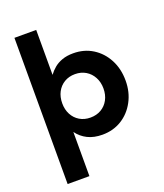

<svg xmlns="http://www.w3.org/2000/svg" viewBox="-167 -830 991 1160"><g transform="rotate(-20 329.0 -250.0)"><path d="M65 220V-720H205V-431Q221 -453 242.5 -471Q264 -489 294.5 -500Q325 -511 366 -511Q436 -511 490.5 -477Q545 -443 576.5 -383.5Q608 -324 608 -248Q608 -174 576 -114.5Q544 -55 489.5 -21.5Q435 12 366 12Q311 12 271 -8Q231 -28 205 -64V220ZM333 -110Q372 -110 402 -127.5Q432 -145 449 -176.5Q466 -208 466 -249Q466 -289 449 -321Q432 -353 402 -371Q372 -389 333 -389Q294 -389 264 -371Q234 -353 217.5 -321.5Q201 -290 201 -249Q201 -209 217.5 -177.5Q234 -146 264 -128Q294 -110 333 -110Z"/></g></svg>

Font: DM Sans 20pt ExtraBold
Style: Regular
Weight: 800
Version: Version 4.004;gftools[0.9.30]